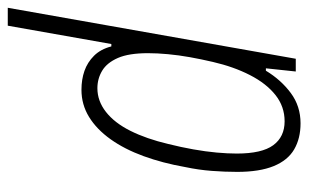

<svg xmlns="http://www.w3.org/2000/svg" viewBox="-166 -596 775 482"><g transform="rotate(-90 221.0 -355.5)"><path d="M152 12Q114 12 86.5 -4Q59 -20 44.5 -55.5Q30 -91 30 -147Q30 -178 32.5 -211Q35 -244 42 -277Q52 -334 69.5 -382Q87 -430 112 -465Q137 -500 168 -519Q199 -538 236 -538Q262 -538 283.5 -530.5Q305 -523 321.5 -506.5Q338 -490 345 -463H351L397 -723H442L314 0H282L290 -75H284Q261 -37 228 -12.5Q195 12 152 12ZM157 -28Q194 -28 223 -51Q252 -74 273 -115Q294 -156 306 -208Q313 -238 318 -266Q323 -294 325.5 -321Q328 -348 328 -371Q328 -419 316 -446.5Q304 -474 284 -486Q264 -498 240 -498Q208 -498 180.5 -476.5Q153 -455 133 -415Q113 -375 100 -320Q92 -288 86.5 -257Q81 -226 78.5 -198.5Q76 -171 76 -148Q76 -85 97 -56.5Q118 -28 157 -28Z"/></g></svg>

Font: Archivo Condensed Thin
Style: Italic
Weight: 250
Width: 3
Italic angle: -10°
Designer: Hector Gatti
Foundry: Omnibus-Type
Version: Version 2.001